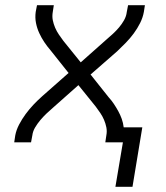

<svg xmlns="http://www.w3.org/2000/svg" viewBox="-20 -550 640 742"><path d="M426 172 455 0H387L391 -27Q394 -43 391 -58Q388 -73 382 -87Q376 -101 367.5 -113.5Q359 -126 350 -138L283 -221L185 -134Q172 -123 159.5 -111Q147 -99 136 -86Q125 -73 116 -58Q107 -43 105 -27L100 0H35L39 -27Q43 -48 54 -69Q65 -90 79 -109Q93 -128 109 -145Q125 -162 143 -178L245 -268L175 -356Q162 -371 151 -387.5Q140 -404 131.5 -422.5Q123 -441 119 -461.5Q115 -482 118 -504L123 -530H188L184 -504Q181 -487 184 -472Q187 -457 193 -443Q199 -429 207.5 -416.5Q216 -404 225 -392L292 -309L390 -396Q403 -407 416 -419Q429 -431 440 -444Q451 -457 459.5 -472Q468 -487 470 -504L475 -530H540L536 -504Q532 -482 521.5 -461Q511 -440 497 -421Q483 -402 466.5 -385Q450 -368 433 -352L330 -262L400 -174Q411 -162 420 -148.5Q429 -135 437 -120.5Q445 -106 450.5 -90.5Q456 -75 458 -58H530L492 172Z"/></svg>

Font: Iosevka Curly LtExObl
Style: Regular
Weight: 300
Width: 7
Italic angle: -9°
Monospace: yes
Designer: Belleve Invis
Foundry: Belleve Invis
Version: Version 11.1.0; ttfautohint (v1.8.3)